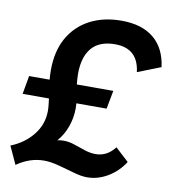

<svg xmlns="http://www.w3.org/2000/svg" viewBox="-82 -792 791 876"><g transform="rotate(10 313.5 -354.0)"><path d="M48 12 10 -71Q73 -96 112 -145Q151 -194 151 -256Q151 -269 149.5 -283Q148 -297 146 -313H24L39 -398H134Q132 -421 132 -442Q132 -530 167 -592Q202 -654 265 -687Q328 -720 411 -720Q506 -720 561 -674.5Q616 -629 627 -543L520 -501Q507 -609 401 -609Q328 -609 292.5 -567Q257 -525 257 -447Q257 -434 258 -422Q259 -410 260 -398H429L413 -313H273Q274 -301 274 -289Q274 -247 259.5 -205.5Q245 -164 217 -132Q230 -135 246 -135Q271 -135 297 -126Q323 -117 349 -108.5Q375 -100 399 -100Q452 -100 488 -147L550 -90Q521 -44 475 -16.5Q429 11 379 11Q352 11 316 0.5Q280 -10 242 -20Q204 -30 174 -30Q108 -30 48 12Z"/></g></svg>

Font: Livvic SemiBold
Style: Italic
Weight: 600
Italic angle: -10°
Designer: Jacques Le Bailly, Baron von Fonthausen
Version: Version 1.001; ttfautohint (v1.8.2)